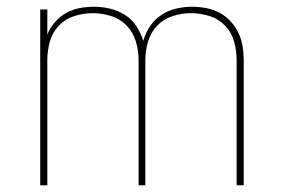

<svg xmlns="http://www.w3.org/2000/svg" viewBox="-20 -548 840 568"><path d="M99 0V-520H120V-446Q128 -466 142.5 -482.5Q157 -499 175.5 -509.5Q194 -520 215 -524Q236 -528 258 -528Q282 -528 305.5 -522.5Q329 -517 349.5 -504Q370 -491 383.5 -470.5Q397 -450 404 -427Q410 -450 423.5 -470Q437 -490 457 -503.5Q477 -517 500.5 -522.5Q524 -528 548 -528Q569 -528 590 -524Q611 -520 629 -510.5Q647 -501 661.5 -485.5Q676 -470 685 -451.5Q694 -433 697.5 -412Q701 -391 701 -371V0H680V-371Q680 -398 672.5 -425Q665 -452 646 -472Q627 -492 600 -500.5Q573 -509 545 -509Q518 -509 491 -500.5Q464 -492 445 -472Q426 -452 418 -425Q410 -398 410 -371V0H390V-371Q390 -398 382 -425Q374 -452 355 -472Q336 -492 309 -500.5Q282 -509 255 -509Q227 -509 200 -500.5Q173 -492 154 -472Q135 -452 127.5 -425Q120 -398 120 -371V0Z"/></svg>

Font: Iosevka Aile Thin
Style: Regular
Weight: 100
Designer: Belleve Invis
Foundry: Belleve Invis
Version: Version 31.1.0; ttfautohint (v1.8.4)